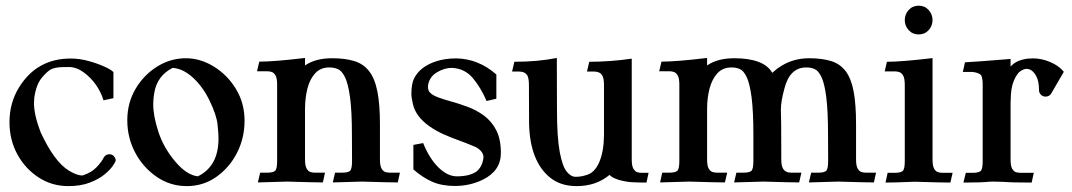

<svg xmlns="http://www.w3.org/2000/svg" viewBox="-20 -629 3695 662"><path d="M215.8 12.7Q158.7 12.7 112.5 -17.6Q66.4 -47.9 39.6 -97.4Q12.7 -147 12.7 -207.5Q12.7 -274.9 45.9 -328.1Q107.4 -427.2 223.6 -427.2Q254.4 -427.2 285.9 -418.5Q317.4 -409.7 340.3 -399.2Q363.3 -388.7 371.1 -380.4V-290.5L336.9 -283.2Q328.1 -312 310.3 -337.2Q292.5 -362.3 267.8 -380.1Q243.2 -397.9 217.3 -397.9Q196.8 -397.9 184.1 -397Q171.4 -396 159.2 -391.6Q144.5 -385.3 124.5 -361.3Q104.5 -337.4 98.1 -291.5Q97.2 -283.2 97.2 -273.9Q97.2 -232.4 120.1 -172.9Q167.5 -70.8 217.8 -40.5Q245.1 -23.9 264.2 -23.9H264.6Q296.4 -34.2 314.2 -53.7Q332 -73.2 336.9 -84.5Q343.8 -97.2 356.9 -97.2Q367.2 -97.2 373 -90.1Q378.9 -83 378.9 -76.2Q378.9 -71.8 369.1 -57.4Q359.4 -43 339.8 -27.1Q320.3 -11.2 289.3 0.7Q258.3 12.7 215.8 12.7Z M624 12.7Q566.9 12.7 520.3 -19.3Q473.6 -51.3 446.3 -102.5Q418.9 -153.8 418.9 -214.4Q418.9 -274.4 447.5 -322.8Q476.1 -371.1 522.2 -399.7Q568.4 -428.2 620.6 -428.2Q670.9 -428.2 717.5 -399.4Q764.2 -370.6 793.7 -322Q823.2 -273.4 823.2 -212.9Q823.2 -152.8 797.1 -101.8Q771 -50.8 725.8 -19Q680.7 12.7 624 12.7ZM662.1 -21Q733.4 -55.7 733.4 -151.4Q733.4 -168.9 730 -200.4Q726.6 -231.9 703.4 -280.5Q680.2 -329.1 645.8 -360.8Q611.3 -392.6 575.2 -395Q522.5 -368.2 512.2 -310.5Q508.3 -289.1 508.3 -270.5Q508.3 -228 526.4 -173.6Q544.4 -119.1 584 -72.3Q623.5 -25.4 662.1 -21Z M1351.6 0Q1323.7 0 1228 -2.9Q1161.6 -0.5 1127.4 0L1135.3 -33.7H1160.2Q1179.2 -33.7 1186.5 -39.6Q1193.8 -45.4 1193.8 -73.7L1193.4 -163.6Q1193.4 -246.6 1186.8 -294.2Q1180.2 -341.8 1169.2 -363.5Q1158.2 -385.3 1144.8 -390.9Q1131.3 -396.5 1115.7 -396.5Q1085.4 -396.5 1066.9 -376.5Q1048.3 -356.4 1040 -323.7Q1031.7 -291 1031.7 -253.4V-79.6Q1031.7 -57.6 1037.1 -48.1Q1042.5 -38.6 1049.8 -36.1Q1057.1 -33.7 1064.9 -33.7H1100.6L1093.3 0Q1065.4 0 969.7 -2.9Q903.3 -0.5 869.1 0L877 -33.7H901.9Q920.4 -33.7 928 -39.6Q935.5 -45.4 935.5 -73.7V-336.9Q935.5 -358.9 930.2 -368.4Q924.8 -377.9 917.5 -380.6Q910.2 -383.3 901.9 -383.3H866.2L874 -416.5Q925.8 -416.5 1031.7 -429.2V-403.3Q1067.4 -428.2 1125.5 -428.2Q1169.4 -428.2 1201.4 -418.5Q1233.4 -408.7 1252.9 -383.3Q1272.5 -357.9 1281.2 -313.7Q1290 -269.5 1290 -200.2V-79.6Q1290 -57.6 1295.4 -48.1Q1300.8 -38.6 1308.1 -36.1Q1315.4 -33.7 1323.2 -33.7H1358.9Z M1548.8 12.2Q1502.4 12.2 1469 -2.9Q1435.5 -18.1 1405.3 -44.9V-129.4L1439 -135.7Q1460.4 -82.5 1491.7 -51.8Q1522.9 -21 1555.7 -21Q1597.2 -21 1621.6 -36.6Q1643.6 -53.7 1647 -86.4Q1647 -106.9 1621.1 -121.6Q1596.2 -132.8 1534.7 -155.3Q1419.4 -200.2 1403.8 -270Q1398.4 -292.5 1398.4 -304.7Q1398.4 -338.9 1407.2 -357.4Q1427.2 -398.9 1483.4 -417.5Q1514.2 -427.7 1553.2 -427.7Q1629.9 -426.3 1691.4 -372.1V-288.6L1657.7 -280.8Q1638.2 -326.2 1610.6 -359.4Q1583 -392.6 1538.6 -395Q1512.7 -395 1487.8 -380.4Q1472.2 -371.6 1463.9 -357.7Q1455.6 -343.8 1455.6 -328.6Q1455.6 -315.4 1465.3 -307.1Q1475.1 -298.8 1492.9 -292.5Q1510.7 -286.1 1533.2 -279.8Q1561.5 -272 1591.6 -261Q1621.6 -250 1647.9 -231Q1674.3 -211.9 1690.7 -180.7Q1707 -149.4 1707 -101.6Q1707 -40.5 1645.5 -9.8Q1600.6 12.2 1548.8 12.2Z M1968.3 12.7Q1912.1 12.7 1875.5 -17.6Q1807.1 -74.2 1804.2 -203.1Q1803.7 -208 1803.7 -336.4Q1803.7 -358.4 1798.3 -368.7Q1790 -382.3 1770 -382.3H1745.6L1753.4 -416Q1834.5 -416 1899.9 -429.2L1900.4 -252.4Q1900.4 -155.3 1909.9 -105Q1919.4 -54.7 1934.1 -37.1Q1948.7 -19.5 1963.9 -19.5H1966.8Q1982.9 -19.5 2000 -24.9Q2029.8 -32.2 2045.9 -69.3Q2062 -106.4 2062.5 -162.6V-336.4Q2062.5 -358.4 2056.6 -368.7Q2048.3 -382.3 2028.8 -382.3H2003.9L2011.7 -416Q2084 -416 2158.2 -426.8V-79.1Q2158.2 -57.1 2163.8 -47.6Q2169.4 -38.1 2176.5 -35.6Q2183.6 -33.2 2191.9 -33.2H2216.3L2209 0.5Q2184.1 0.5 2160.2 -0.7Q2136.2 -2 2113.8 -8.8Q2091.3 -15.6 2081.5 -25.9Q2035.2 12.7 1968.3 12.7Z M2993.2 0Q2965.3 0 2870.1 -2.9Q2803.2 -0.5 2769 0L2776.9 -33.7H2801.8Q2820.8 -33.7 2828.1 -39.6Q2835.4 -45.4 2835.4 -73.7L2835 -163.6Q2835 -246.6 2828.9 -294.2Q2822.8 -341.8 2812.3 -363.5Q2801.8 -385.3 2788.8 -390.9Q2775.9 -396.5 2759.8 -396.5Q2703.1 -396.5 2684.6 -323.7Q2672.4 -279.3 2672.4 -251Q2673.8 -227.5 2673.8 -79.6Q2673.8 -57.6 2679.7 -47.9Q2687.5 -33.7 2707.5 -33.7H2743.2L2735.4 0Q2707.5 0 2612.3 -2.9Q2545.4 -0.5 2511.2 0L2519 -33.7H2543.9Q2563 -33.7 2570.3 -39.6Q2577.6 -45.4 2577.6 -73.7V-163.6Q2577.6 -246.6 2571.3 -294.2Q2564.9 -341.8 2554.4 -363.5Q2543.9 -385.3 2531 -390.9Q2518.1 -396.5 2502.4 -396.5Q2472.2 -396.5 2453.6 -376.5Q2435.1 -356.4 2426.5 -323.7Q2418 -291 2418 -253.4V-79.6Q2418 -57.6 2423.3 -48.1Q2428.7 -38.6 2436.3 -36.1Q2443.8 -33.7 2451.7 -33.7H2487.3L2479.5 0Q2452.1 0 2356.4 -2.9Q2290 -0.5 2255.9 0L2263.2 -33.7H2288.6Q2307.1 -33.7 2314.7 -39.6Q2322.3 -45.4 2322.3 -73.7V-336.9Q2322.3 -358.9 2316.9 -368.4Q2311.5 -377.9 2304.2 -380.6Q2296.9 -383.3 2288.6 -383.3H2252.9L2260.7 -416.5Q2312.5 -416.5 2418 -429.2V-403.3Q2453.6 -428.2 2512.2 -428.2Q2561.5 -428.2 2595 -415.8Q2628.4 -403.3 2642.6 -377.9Q2664.1 -396.5 2666 -396.5Q2711.4 -428.2 2770 -428.2Q2814 -428.2 2845.5 -418.5Q2877 -408.7 2896 -383.3Q2915 -357.9 2923.3 -313.7Q2931.6 -269.5 2931.6 -200.2V-79.6Q2931.6 -57.6 2937 -48.1Q2942.4 -38.6 2949.7 -36.1Q2957 -33.7 2965.3 -33.7H3000.5Z M3256.8 0.5Q3229.5 0.5 3133.8 -2.4Q3063 0.5 3033.2 0.5L3040.5 -33.2H3065.9Q3084.5 -33.2 3092 -39.1Q3099.6 -44.9 3099.6 -73.2V-336.4Q3099.6 -358.4 3094.2 -367.9Q3088.9 -377.4 3081.5 -380.1Q3074.2 -382.8 3065.9 -382.8H3030.3L3038.1 -416Q3089.4 -416 3195.3 -428.7V-79.1Q3195.3 -57.1 3200.7 -47.6Q3206.1 -38.1 3213.6 -35.6Q3221.2 -33.2 3229 -33.2H3264.6ZM3147.5 -510.3Q3126.5 -510.3 3113 -525.1Q3099.6 -540 3099.6 -559.6Q3099.6 -579.6 3113 -594.5Q3126.5 -609.4 3147.5 -609.4Q3168.5 -609.4 3181.9 -594.5Q3195.3 -579.6 3195.3 -559.6Q3195.3 -540 3181.9 -525.1Q3168.5 -510.3 3147.5 -510.3Z M3537.1 0.5Q3467.8 0.5 3439.5 -2Q3423.8 -2.9 3402.8 -2.9Q3395.5 -2.9 3390.6 -2.4Q3363.8 0.5 3301.8 0.5L3310.1 -33.2H3334.5Q3353.5 -33.2 3360.8 -39.1Q3368.2 -44.9 3368.2 -73.2V-337.4Q3368.2 -359.4 3363.3 -368.4Q3358.4 -377.4 3334.5 -380.9H3299.8L3307.1 -414.1Q3358.4 -417 3464.4 -425.8V-399.4Q3482.9 -421.4 3522.9 -426.8Q3532.7 -427.7 3542 -427.7Q3570.8 -427.7 3600.1 -415.5Q3629.4 -403.3 3646 -383.8Q3646 -383.3 3647.9 -381.3L3604.5 -306.6Q3597.7 -295.9 3585 -295.9Q3575.2 -295.9 3568.8 -302.7Q3562.5 -309.6 3562.5 -316.9Q3562.5 -350.1 3552.2 -367.7Q3538.6 -391.6 3519.5 -391.6Q3510.7 -391.6 3498.8 -384Q3486.8 -376.5 3475.8 -351.1Q3464.8 -325.7 3464.8 -283.2Q3464.8 -277.8 3464.4 -273.4V-79.6Q3464.4 -57.1 3469.7 -47.6Q3475.1 -38.1 3482.4 -35.6Q3489.7 -33.2 3498 -33.2H3544.4Z"/></svg>

Font: Quaaykop
Style: Medium
Weight: 500
Designer: Tup Wanders
Foundry: Free font, DO NOT SELL
Version: Version 1.00;July 31, 2023;FontCreator 11.5.0.2430 64-bit